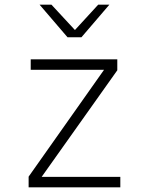

<svg xmlns="http://www.w3.org/2000/svg" viewBox="-20 -805 640 825"><path d="M270 -645H330L450 -785H402L302 -676L201 -785H150ZM103 0H497V-45H159L484 -503V-550H112V-505H427L103 -46Z"/></svg>

Font: JetBrains Mono Thin
Style: Regular
Weight: 100
Monospace: yes
Designer: Philipp Nurullin, Konstantin Bulenkov
Foundry: JetBrains
Version: Version 2.305